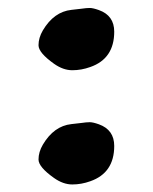

<svg xmlns="http://www.w3.org/2000/svg" viewBox="-20 -458 394 494"><path d="M234.4 -432.1Q273.9 -418 273.9 -376.5Q273.9 -307.1 212.4 -285.6Q189.5 -277.3 166 -277.3Q142.6 -277.3 119.1 -293.9Q79.1 -322.3 79.1 -341.6Q79.1 -360.8 90.3 -379.9Q118.7 -427.7 163.6 -432.6Q181.2 -434.6 189 -435.5Q202.6 -437.5 210.9 -437.5Q219.2 -437.5 234.4 -432.1ZM234.4 -138.2Q273.9 -124 273.9 -82.5Q273.9 -13.2 212.4 8.3Q189.5 16.6 166 16.6Q142.6 16.6 119.1 0Q79.1 -28.3 79.1 -47.6Q79.1 -66.9 90.3 -85.9Q118.7 -133.8 163.6 -138.7Q181.2 -140.6 189 -141.6Q202.6 -143.6 210.9 -143.6Q219.2 -143.6 234.4 -138.2Z"/></svg>

Font: Drukaatie burti
Style: Heavy
Weight: 800
Version: Version 0.14